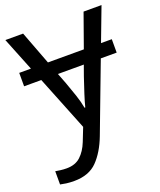

<svg xmlns="http://www.w3.org/2000/svg" viewBox="-143 -625 796 955"><g transform="rotate(-20 255.0 -148.0)"><path d="M1 -536H95L162 -359H352L415 -536H510L443 -359H500V-288H416L279 74Q250 150 206 195Q162 240 84 240Q60 240 42 237.5Q24 235 11 232V162Q22 164 37.5 166Q53 168 70 168Q116 168 144 142Q172 116 189 73L217 2L101 -288H10V-359H72ZM256 -85H260Q266 -110 279 -150.5Q292 -191 306 -232L326 -288H189L211 -231Q226 -190 238 -154Q250 -118 256 -85Z"/></g></svg>

Font: Apis
Style: Regular
Weight: 400
Designer: Monotype Design Team
Foundry: Monotype Imaging Inc.
Version: Version 2.000; build 0001